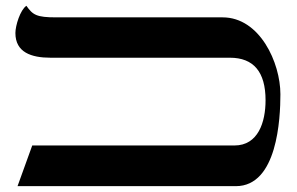

<svg xmlns="http://www.w3.org/2000/svg" viewBox="-20 -637 1017 657"><path d="M787.1 0C929.2 0 939.5 -231.4 939.5 -314.5C939.5 -422.4 869.1 -577.6 741.7 -577.6H171.9C105 -577.6 92.3 -585.9 70.3 -617.2C49.3 -603 32.7 -549.8 32.7 -523.9C32.7 -458 86.9 -439.5 152.8 -439.5H766.6C847.7 -439.5 888.7 -391.1 888.7 -293.9C888.7 -218.8 863.3 -139.2 782.2 -139.2H90.3L40 0Z"/></svg>

Font: Cardo
Style: Italic
Weight: 400
Designer: David J. Perry
Foundry: David J. Perry
Version: Version 0.99